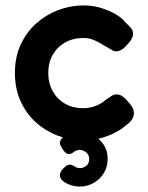

<svg xmlns="http://www.w3.org/2000/svg" viewBox="-20 -506 546 708"><path d="M290 12Q242 12 196.5 -4.5Q151 -21 114.5 -53Q78 -85 56.5 -131.5Q35 -178 35 -237Q35 -296 56.5 -342Q78 -388 114 -420Q150 -452 195 -469Q240 -486 288 -486Q323 -486 354.5 -476Q386 -466 409 -452Q432 -438 442 -424Q455 -412 464 -401Q473 -390 470 -374Q467 -364 461 -355.5Q455 -347 446 -338Q422 -311 399 -318Q386 -325 373 -333Q360 -341 346.5 -348.5Q333 -356 319 -361Q305 -366 288 -366Q250 -366 220.5 -349.5Q191 -333 174.5 -304Q158 -275 158 -237Q158 -199 174.5 -169.5Q191 -140 220 -123.5Q249 -107 286 -107Q304 -107 320.5 -111.5Q337 -116 350 -123.5Q363 -131 371 -139Q382 -146 391 -152Q400 -158 410 -158Q422 -158 433.5 -149.5Q445 -141 459 -123Q472 -108 473.5 -94Q475 -80 467.5 -67Q460 -54 443 -43Q431 -31 407.5 -18.5Q384 -6 353.5 3Q323 12 290 12ZM274 182Q249 182 226 170.5Q203 159 201 143Q200 131 209 120Q219 109 225 105Q231 101 237 101Q245 101 254.5 107.5Q264 114 275 114Q287 114 298 105.5Q309 97 309 81Q309 65 298 56Q287 47 275 47Q261 47 252 54.5Q243 62 235 62Q227 62 220.5 56Q214 50 209 41Q205 34 202.5 28.5Q200 23 201 19Q202 8 213.5 -1Q225 -10 242 -15Q259 -20 275 -20Q299 -20 322.5 -8Q346 4 361.5 26.5Q377 49 377 80Q377 109 363 132Q349 155 325.5 168.5Q302 182 274 182Z"/></svg>

Font: Fredoka Light Medium
Style: Regular
Weight: 500
Version: Version 2.001